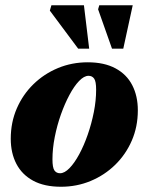

<svg xmlns="http://www.w3.org/2000/svg" viewBox="-20 -697 566 732"><path d="M314.5 -459.5Q377.5 -459.5 420.2 -436.5Q463 -413.5 484.2 -372.2Q505.5 -331 505.5 -276.5Q505.5 -214 482.5 -161Q459.5 -108 419 -68.5Q378.5 -29 325.5 -7Q272.5 15 212.5 15Q149 15 106.5 -8Q64 -31 42.5 -72.2Q21 -113.5 21 -168Q21 -230.5 44 -283.5Q67 -336.5 107.5 -376Q148 -415.5 201 -437.5Q254 -459.5 314.5 -459.5ZM209 -36.5Q226 -36.5 245 -56Q264 -75.5 282 -108.8Q300 -142 314.5 -183.8Q329 -225.5 337.8 -269.8Q346.5 -314 346.5 -355Q346.5 -386.5 339 -397.2Q331.5 -408 317.5 -408Q300.5 -408 281.5 -388.2Q262.5 -368.5 244.8 -335.2Q227 -302 212.2 -260.5Q197.5 -219 188.8 -174.8Q180 -130.5 180 -89.5Q180 -58 187.5 -47.2Q195 -36.5 209 -36.5ZM320 -511.5H278L170 -656.5L176 -677H300ZM450 -511.5H407L354 -661.5L358.5 -677H486Z"/></svg>

Font: Newsreader 24pt ExtraBold
Style: Italic
Weight: 800
Italic angle: -17°
Designer: Hugues Gentile
Foundry: Production Type
Version: Version 1.003